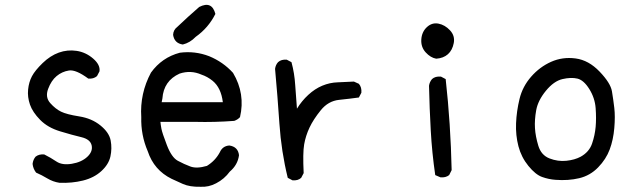

<svg xmlns="http://www.w3.org/2000/svg" viewBox="-20 -731 2540 772"><path d="M219 4Q193 0 170.5 -13.5Q148 -27 125 -37Q113 -53 111 -72Q113 -89 123 -101Q137 -112 158 -110Q184 -97 207 -81.5Q230 -66 269 -72.5Q308 -79 331 -100.5Q354 -122 348.5 -146.5Q343 -171 307 -179.5Q271 -188 221.5 -203Q172 -218 141.5 -249Q111 -280 100.5 -310.5Q90 -341 93 -371Q96 -401 108.5 -424.5Q121 -448 151.5 -477.5Q182 -507 216.5 -519.5Q251 -532 288 -526.5Q325 -521 354.5 -495.5Q384 -470 380 -444L370 -425Q356 -413 335 -415Q285 -452 257 -447.5Q229 -443 207.5 -425Q186 -407 173.5 -373.5Q161 -340 182 -316.5Q203 -293 225.5 -282Q248 -271 298.5 -263Q349 -255 384 -226.5Q419 -198 425 -166Q431 -134 424 -102Q417 -70 387.5 -43Q358 -16 313.5 -5Q269 6 219 4Z M781 -703Q832 -729 846 -675Q818 -619 767 -583Q744 -559 715 -552Q681 -557 676 -591Q677 -611 693 -623Q736 -664 781 -703ZM703 -519Q764 -527 821 -505Q877 -482 917 -438Q967 -354 945 -260Q936 -250 922 -245Q843 -239 765 -241H625Q626 -230 629 -213.5Q632 -197 651 -147.5Q670 -98 695 -84.5Q720 -71 745.5 -61.5Q771 -52 812 -64Q846 -85 864 -119Q875 -144 902 -146Q937 -141 941 -107Q936 -68 904 -41Q882 -11 849 6Q819 22 786 20Q743 21 715 8.5Q687 -4 670 -12Q599 -47 574 -123Q546 -188 548 -260Q542 -355 587 -439Q631 -500 703 -519ZM790 -431Q747 -450 702 -435Q638 -406 633 -335L630 -320H753H876Q869 -378 835 -406Q814 -423 790 -431Z M1156 -6 1137 -16Q1111 -122 1103.5 -233.5Q1096 -345 1086 -454Q1088 -470 1098 -481Q1111 -493 1133 -491L1152 -481Q1164 -437 1167 -389Q1170 -341 1174 -294Q1193 -325 1219.5 -349.5Q1246 -374 1276 -386.5Q1306 -399 1338 -400Q1370 -401 1403 -403L1423 -394Q1435 -380 1433 -358L1423 -339Q1387 -334 1343.5 -329.5Q1300 -325 1270 -288Q1240 -251 1224.5 -218Q1209 -185 1203 -150.5Q1197 -116 1201 -35L1191 -16Q1178 -4 1156 -6Z M1751 -18 1730 -27Q1717 -116 1712 -206Q1707 -296 1705 -386Q1707 -401 1717 -413Q1730 -425 1753 -423L1772 -413Q1782 -323 1788 -231.5Q1794 -140 1796 -47L1786 -27Q1772 -16 1751 -18ZM1734 -495Q1711 -499 1691.5 -520.5Q1672 -542 1674 -572.5Q1676 -603 1696.5 -622Q1717 -641 1743 -636Q1769 -631 1789.5 -609Q1810 -587 1804.5 -558Q1799 -529 1781 -513Q1763 -497 1734 -495Z M2213 -8Q2186 -10 2159.5 -19.5Q2133 -29 2104.5 -64Q2076 -99 2064.5 -143Q2053 -187 2055 -235.5Q2057 -284 2069 -333.5Q2081 -383 2115.5 -422.5Q2150 -462 2196 -482.5Q2242 -503 2294.5 -496Q2347 -489 2391 -443Q2435 -397 2440.5 -364Q2446 -331 2450 -297Q2454 -263 2450 -216Q2446 -169 2431.5 -130Q2417 -91 2385 -58Q2353 -25 2309 -14.5Q2265 -4 2213 -8ZM2315 -101Q2349 -120 2360.5 -153.5Q2372 -187 2375 -221Q2378 -255 2375 -296Q2372 -337 2349.5 -373Q2327 -409 2301.5 -415Q2276 -421 2241.5 -413Q2207 -405 2175 -366Q2143 -327 2136 -288Q2129 -249 2131 -216Q2133 -183 2144.5 -145Q2156 -107 2189.5 -94Q2223 -81 2257 -84.5Q2291 -88 2315 -101Z"/></svg>

Font: Kosefont JP
Style: Regular
Weight: 400
Designer: Nozomi Seto 瀬戸のぞみ
Version: Version 3.00;June 19, 2020